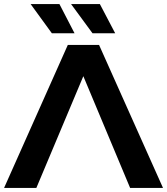

<svg xmlns="http://www.w3.org/2000/svg" viewBox="-28 -920 818 940"><path d="M380 -547 609 0H770L457 -700H304L-8 0H150ZM536 -757 461 -900H320L425 -757ZM337 -757 263 -900H122L226 -757Z"/></svg>

Font: Montserrat-Alt1
Style: Bold
Weight: 700
Designer: Differentunic
Foundry: Differentunic
Version: Version 7.222